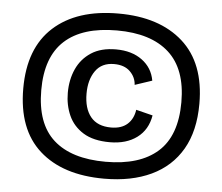

<svg xmlns="http://www.w3.org/2000/svg" viewBox="-53 -726 1009 871"><g transform="rotate(5 452.0 -290.0)"><path d="M452 86Q263 86 157 -9Q51 -104 51 -290Q51 -474 157 -570Q263 -666 452 -666Q639 -666 746 -570.5Q853 -475 853 -290Q853 -166 804.5 -82.5Q756 1 666 43.5Q576 86 452 86ZM452 9Q607 9 689 -64Q771 -137 771 -290Q771 -441 689 -515Q607 -589 452 -589Q295 -589 214 -515Q133 -441 133 -290Q133 -137 214.5 -64Q296 9 452 9ZM463 -81Q388 -81 342 -109.5Q296 -138 275 -185Q254 -232 254 -288Q254 -348 276 -396.5Q298 -445 342.5 -474Q387 -503 455 -503Q527 -503 574 -468.5Q621 -434 631 -376L553 -350Q551 -385 525 -410.5Q499 -436 452 -436Q396 -436 367.5 -395.5Q339 -355 339 -292Q339 -224 370 -186Q401 -148 463 -148Q510 -148 537 -172Q564 -196 570 -238L646 -219Q635 -153 586.5 -117Q538 -81 463 -81Z"/></g></svg>

Font: Bricolage Grotesque 12pt
Style: Regular
Weight: 400
Designer: Mathieu Triay
Foundry: Atelier Triay
Version: Version 1.001; ttfautohint (v1.8.4.7-5d5b);gftools[0.9.33.de